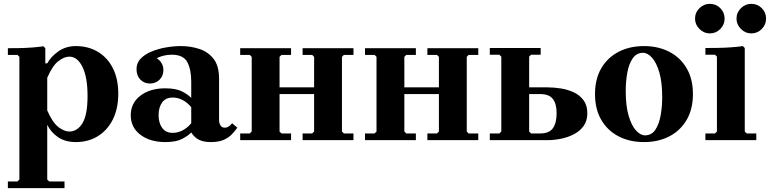

<svg xmlns="http://www.w3.org/2000/svg" viewBox="-20 -730 4010 1000"><path d="M375 -490Q440 -490 490 -460Q540 -430 568 -374.5Q596 -319 596 -242Q596 -165 568 -108.5Q540 -52 490 -21Q440 10 375 10Q320 10 282.5 -15.5Q245 -41 226 -80V205L236 215H316V250H21V215H71L81 205V-434L71 -444H21V-479Q47 -479 80 -479.5Q113 -480 146.5 -482.5Q180 -485 206 -489L216 -479V-400H226Q245 -435 284 -462.5Q323 -490 375 -490ZM341 -45Q383 -45 409.5 -88.5Q436 -132 436 -230Q436 -328 409.5 -381.5Q383 -435 341 -435Q315 -435 284.5 -412Q254 -389 226 -325V-155Q254 -91 284.5 -68Q315 -45 341 -45Z M1077 10Q1043 10 1018.5 -1Q994 -12 976 -40V-305Q976 -368 955.5 -406.5Q935 -445 875 -445Q853 -445 834 -440.5Q815 -436 796 -427Q812 -417 821.5 -401Q831 -385 831 -365Q831 -335 811 -315Q791 -295 761 -295Q731 -295 711 -315.5Q691 -336 691 -370Q691 -402 712.5 -424.5Q734 -447 769 -461.5Q804 -476 844.5 -483Q885 -490 922 -490Q973 -490 1018.5 -475Q1064 -460 1092.5 -423.5Q1121 -387 1121 -320V-104Q1121 -90 1128 -77.5Q1135 -65 1151 -65Q1162 -65 1171.5 -71.5Q1181 -78 1189 -88L1216 -65Q1204 -48 1187.5 -30.5Q1171 -13 1145 -1.5Q1119 10 1077 10ZM841 10Q762 10 711.5 -28Q661 -66 661 -130Q661 -193 711 -231.5Q761 -270 841 -270Q897 -270 928.5 -253.5Q960 -237 976 -220V-172Q955 -197 930 -209.5Q905 -222 880 -222Q843 -222 824.5 -196.5Q806 -171 806 -130Q806 -90 824.5 -64Q843 -38 880 -38Q905 -38 930 -50.5Q955 -63 976 -88V-40Q960 -23 928.5 -6.5Q897 10 841 10Z M1556 0V-35H1606L1616 -45V-434L1606 -444H1556V-479H1821V-444H1771L1761 -434V-45L1771 -35H1821V0ZM1231 0V-35H1281L1291 -45V-434L1281 -444H1231V-479H1496V-444H1446L1436 -434V-45L1446 -35H1496V0ZM1356 -240V-275H1682V-240Z M2206 0V-35H2256L2266 -45V-434L2256 -444H2206V-479H2471V-444H2421L2411 -434V-45L2421 -35H2471V0ZM1881 0V-35H1931L1941 -45V-434L1931 -444H1881V-479H2146V-444H2096L2086 -434V-45L2096 -35H2146V0ZM2006 -240V-275H2332V-240Z M2531 0V-35H2581L2591 -45V-435L2581 -445H2531V-480H2796V-445H2746L2736 -435V-275H2832Q2864 -275 2900 -269.5Q2936 -264 2967.5 -249.5Q2999 -235 3019 -208.5Q3039 -182 3039 -140Q3039 -100 3019 -73Q2999 -46 2967.5 -30Q2936 -14 2900 -7Q2864 0 2832 0ZM2746 -35H2794Q2840 -35 2859.5 -62Q2879 -89 2879 -141Q2879 -189 2859.5 -214.5Q2840 -240 2794 -240H2736V-45Z M3334 -490Q3408 -490 3465.5 -460.5Q3523 -431 3556 -375Q3589 -319 3589 -240Q3589 -161 3556 -105Q3523 -49 3465.5 -19.5Q3408 10 3334 10Q3260 10 3202.5 -19.5Q3145 -49 3112 -105Q3079 -161 3079 -240Q3079 -319 3112 -375Q3145 -431 3202.5 -460.5Q3260 -490 3334 -490ZM3339 -25Q3374 -25 3393.5 -54.5Q3413 -84 3421 -130Q3429 -176 3429 -224Q3429 -302 3414 -353Q3399 -404 3376 -429.5Q3353 -455 3329 -455Q3295 -455 3275 -425.5Q3255 -396 3247 -350.5Q3239 -305 3239 -256Q3239 -179 3254 -127.5Q3269 -76 3292.5 -50.5Q3316 -25 3339 -25Z M3869 -35H3919V0H3654V-35H3704L3714 -45V-435L3704 -445H3654V-480Q3680 -480 3716 -480.5Q3752 -481 3787.5 -483.5Q3823 -486 3849 -490L3859 -480V-45ZM3892.9 -556Q3862 -556 3839 -579.1Q3816 -602.1 3816 -632.9Q3816 -665 3839.1 -687.5Q3862.1 -710 3892.9 -710Q3925 -710 3947.5 -687.6Q3970 -665.1 3970 -632.9Q3970 -602 3947.6 -579Q3925.1 -556 3892.9 -556ZM3676.9 -556Q3646 -556 3623 -579.1Q3600 -602.1 3600 -632.9Q3600 -665 3623.1 -687.5Q3646.1 -710 3676.9 -710Q3709 -710 3731.5 -687.6Q3754 -665.1 3754 -632.9Q3754 -602 3731.6 -579Q3709.1 -556 3676.9 -556Z"/></svg>

Font: Brygada 1918
Style: Regular
Weight: 400
Designer: Mateusz Machalski | Borys Kosmynka | Przemek Hoffer
Foundry: NIEPODLEGLA 2018
Version: Version 3.006